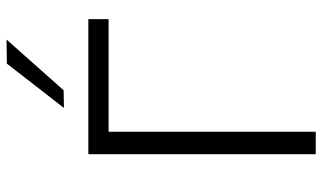

<svg xmlns="http://www.w3.org/2000/svg" viewBox="-224 -786 1010 602"><g transform="rotate(-90 281.0 -485.0)"><path d="M98.5 0V-713H522V-649.5H169V0ZM243.5 -789.5Q279 -834.5 313.5 -879.5Q348 -924 382.5 -968.5L458 -969.5Q417.5 -923.5 378 -879.5Q338.5 -835 299 -790.5Z"/></g></svg>

Font: Heraclito Light
Style: Regular
Weight: 300
Designer: Kostas Bartsokas (font) & Cristiano Sobral (main changes)
Foundry: Kostas Bartsokas (font) & Cristiano Sobral (main changes)
Version: Version 1.00;July 8, 2020;FontCreator 13.0.0.2655 64-bit